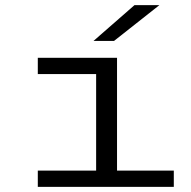

<svg xmlns="http://www.w3.org/2000/svg" viewBox="-20 -724 740 744"><path d="M126.5 0V-63H352.5V-437H126.5V-500H433.5V-63H653.5V0ZM422 -565.5H342.5L501 -704H597.5Z"/></svg>

Font: Trispace SemiExpanded Light
Style: Regular
Weight: 300
Width: 6
Designer: Tyler Finck
Foundry: Etcetera Type Company
Version: Version 1.210; ttfautohint (v1.8.3)